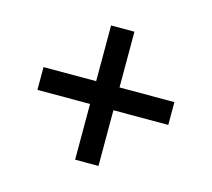

<svg xmlns="http://www.w3.org/2000/svg" viewBox="-76 -684 728 659"><g transform="rotate(15 287.5 -354.5)"><path d="M325 -116H242V-314H55V-395H242V-593H325V-395H520V-314H325Z"/></g></svg>

Font: LXGW 975 Gothic SC
Style: Regular
Weight: 400
Version: Version 2.01;February 25, 2021